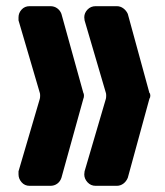

<svg xmlns="http://www.w3.org/2000/svg" viewBox="-20 -602 536 622"><path d="M109 -282Q110 -286 110 -292Q110 -299 109 -301L40 -536Q40 -542 40 -546Q40 -560 50 -571Q60 -582 76 -582H143Q156 -582 165.5 -575Q175 -568 179 -557L250 -301Q252 -299 252 -292Q252 -286 250 -282L179 -26Q175 -14 165.5 -7Q156 0 143 0H76Q60 0 50 -11.5Q40 -23 40 -37Q40 -40 40 -47ZM323 -282Q324 -286 324 -292Q324 -299 323 -301L254 -536Q253 -542 253 -546Q253 -560 263.5 -571Q274 -582 290 -582H358Q370 -582 379.5 -575Q389 -568 394 -557L464 -301Q467 -299 467 -292Q467 -286 464 -282L394 -26Q389 -14 379.5 -7Q370 0 358 0H290Q274 0 263.5 -11.5Q253 -23 253 -37Q253 -40 254 -47Z"/></svg>

Font: H.H. Samuel
Style: Regular
Weight: 900
Width: 1
Designer: deFharo
Foundry: deFharo
Version: Version 1.009